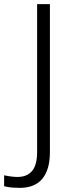

<svg xmlns="http://www.w3.org/2000/svg" viewBox="-20 -725 354 931"><path d="M75 186Q58 186 39 184.5Q20 183 0 178V125Q37 133 65 133Q111 133 135.5 104Q160 75 160 12V-705H222V13Q222 97 185.5 141.5Q149 186 75 186Z"/></svg>

Font: Winston Light
Style: Regular
Weight: 300
Designer: Original fonts by Vernon Adams / Changes by Cristiano Sobral
Foundry: Original fonts by Vernon Adams / Changes by Cristiano Sobral
Version: Version 2.503;July 17, 2020;FontCreator 13.0.0.2655 64-bit